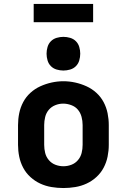

<svg xmlns="http://www.w3.org/2000/svg" viewBox="-20 -941 640 969"><path d="M300 8Q270 8 240 3Q210 -2 183 -14.5Q156 -27 133.5 -47.5Q111 -68 97 -94.5Q83 -121 77 -150.5Q71 -180 71 -210V-310Q71 -340 77 -369.5Q83 -399 97 -425.5Q111 -452 133.5 -472.5Q156 -493 183.5 -505.5Q211 -518 240.5 -524.5Q270 -531 300 -531Q330 -531 359.5 -524.5Q389 -518 416.5 -505.5Q444 -493 466.5 -472.5Q489 -452 503 -425.5Q517 -399 523 -369.5Q529 -340 529 -310V-210Q529 -180 523 -150.5Q517 -121 503 -94.5Q489 -68 466.5 -47.5Q444 -27 417 -14.5Q390 -2 360 3Q330 8 300 8ZM300 -102Q321 -102 340.5 -109.5Q360 -117 373.5 -133Q387 -149 392 -169Q397 -189 397 -210V-310Q397 -331 391.5 -351.5Q386 -372 373 -387.5Q360 -403 339.5 -410.5Q319 -418 299 -418Q278 -418 258.5 -410Q239 -402 226 -386.5Q213 -371 208 -350.5Q203 -330 203 -310V-210Q203 -189 208 -169Q213 -149 226.5 -133Q240 -117 259.5 -109.5Q279 -102 300 -102ZM300 -585Q283 -585 266 -590Q249 -595 237 -607Q225 -619 220 -636Q215 -653 215 -670Q215 -687 220 -704Q225 -721 237 -733Q249 -745 266 -750Q283 -755 300 -755Q317 -755 334 -750Q351 -745 363 -733Q375 -721 380 -704Q385 -687 385 -670Q385 -653 380 -636Q375 -619 363 -607Q351 -595 334 -590Q317 -585 300 -585ZM150 -829V-921H450V-829Z"/></svg>

Font: Iosevka Custom XBdEx
Style: Regular
Weight: 800
Width: 7
Monospace: yes
Designer: Belleve Invis
Foundry: Belleve Invis
Version: Version 11.2.4; ttfautohint (v1.8.4)